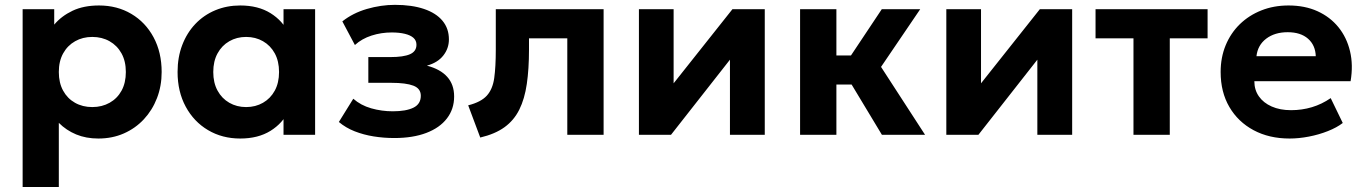

<svg xmlns="http://www.w3.org/2000/svg" viewBox="-20 -542 5486 772"><path d="M71 210V-505H198V-443Q227 -477.5 271.8 -498.8Q316.5 -520 378 -520Q451 -520 508 -486.2Q565 -452.5 597.5 -392Q630 -331.5 630 -252.5Q630 -196 611.2 -147.5Q592.5 -99 558.5 -62.5Q524.5 -26 478 -5.5Q431.5 15 375.5 15Q326 15 286.2 -1.5Q246.5 -18 216.5 -48V210ZM351 -111.5Q390 -111.5 420.8 -128.8Q451.5 -146 468.8 -177.5Q486 -209 486 -252.5Q486 -296 468.5 -327.5Q451 -359 420.5 -376.2Q390 -393.5 351 -393.5Q312.5 -393.5 282 -376.2Q251.5 -359 234 -327.5Q216.5 -296 216.5 -252.5Q216.5 -209 233.8 -177.5Q251 -146 281.5 -128.8Q312 -111.5 351 -111.5Z M946 15Q873.5 15 816.5 -18.8Q759.5 -52.5 726.8 -113Q694 -173.5 694 -252.5Q694 -312 712.8 -361Q731.5 -410 765.5 -445.8Q799.5 -481.5 845.8 -500.8Q892 -520 946 -520Q1018 -520 1067.8 -489Q1117.5 -458 1140.5 -408L1120 -376.5V-505H1247V0H1120V-128.5L1140.5 -97Q1117.5 -47 1067.8 -16Q1018 15 946 15ZM969.5 -111.5Q1007.5 -111.5 1037.5 -128.8Q1067.5 -146 1084.8 -177.5Q1102 -209 1102 -252.5Q1102 -296 1084.8 -327.5Q1067.5 -359 1037.5 -376.2Q1007.5 -393.5 969.5 -393.5Q932 -393.5 902 -376.2Q872 -359 854.8 -327.5Q837.5 -296 837.5 -252.5Q837.5 -209 854.8 -177.5Q872 -146 902 -128.8Q932 -111.5 969.5 -111.5Z M1565.5 13Q1523 13 1482.5 6.5Q1442 0 1406.2 -14Q1370.5 -28 1342.5 -51.5L1400.5 -145Q1430.5 -118.5 1472.5 -106.5Q1514.5 -94.5 1559.5 -94.5Q1612.5 -94.5 1642.2 -109Q1672 -123.5 1672 -157Q1672 -186 1642.2 -197.5Q1612.5 -209 1553.5 -209H1461V-312.5H1549.5Q1602.5 -312.5 1628.5 -324Q1654.5 -335.5 1654.5 -362Q1654.5 -379 1642.5 -389.8Q1630.5 -400.5 1608 -406Q1585.5 -411.5 1555 -411.5Q1513 -411.5 1474 -399Q1435 -386.5 1407 -361L1356.5 -456Q1398.5 -489.5 1455.2 -506Q1512 -522.5 1568 -522.5Q1636 -522.5 1684.8 -506Q1733.5 -489.5 1759.2 -458.5Q1785 -427.5 1785 -383.5Q1785 -347.5 1762.5 -318.8Q1740 -290 1696.5 -278Q1750.5 -264 1778.2 -233Q1806 -202 1806 -154Q1806 -103.5 1777 -65.8Q1748 -28 1694 -7.5Q1640 13 1565.5 13Z M1911 11 1862.5 -118.5Q1914 -131.5 1937.5 -157.5Q1961 -183.5 1967.2 -228.2Q1973.5 -273 1973.5 -342.5V-505H2407V0H2261V-388H2107V-342.5Q2107 -264.5 2098.2 -204.5Q2089.5 -144.5 2068 -101.2Q2046.5 -58 2008.5 -30.5Q1970.5 -3 1911 11Z M2549 0V-505H2688.5V-207L2925 -505H3055V0H2915V-302L2678 0Z M3526 0 3366 -265.5 3525.5 -505H3680L3522.5 -273L3699.5 0ZM3197 0V-505H3343V-319H3496V-202H3343V0Z M3785 0V-505H3924.5V-207L4161 -505H4291V0H4151V-302L3914 0Z M4537.5 0V-388H4385V-505H4835.5V-388H4683.5V0Z M5165.5 15Q5083 15 5020.5 -18.5Q4958 -52 4923 -112Q4888 -172 4888 -252.5Q4888 -311 4908.2 -360Q4928.5 -409 4965.2 -444.8Q5002 -480.5 5051.8 -500.2Q5101.5 -520 5161 -520Q5226.5 -520 5277.2 -497Q5328 -474 5361.5 -432.8Q5395 -391.5 5408.2 -336Q5421.5 -280.5 5410.5 -215.5H5023.5Q5023.5 -180.5 5041.8 -154.5Q5060 -128.5 5093.2 -113.8Q5126.5 -99 5171 -99Q5215 -99 5255 -111Q5295 -123 5330.5 -147.5L5379 -47.5Q5355 -29 5319 -14.8Q5283 -0.5 5242.8 7.2Q5202.5 15 5165.5 15ZM5032 -316H5270.5Q5269 -360.5 5239.2 -386.5Q5209.5 -412.5 5157.5 -412.5Q5105.5 -412.5 5071.2 -386.5Q5037 -360.5 5032 -316Z"/></svg>

Font: Geologica SemiBold
Style: Regular
Weight: 600
Designer: Sindre Bremnes, Frode Helland
Foundry: Monokrom Skriftforlag AS
Version: Version 1.010;gftools[0.9.28]